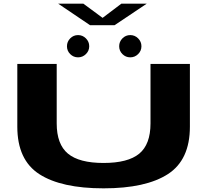

<svg xmlns="http://www.w3.org/2000/svg" viewBox="-20 -1024 1151 1048"><path d="M545.5 4Q314.5 4 194.5 -73.5Q74.5 -151 74.5 -332.5V-675H289.5V-350.5Q289.5 -236.5 350.8 -185.5Q412 -134.5 545.2 -134.5Q678.5 -134.5 740 -185.2Q801.5 -236 801.5 -350.5V-675H1016.5V-332.5Q1016.5 -151 896.2 -73.5Q776 4 545.5 4ZM406 -711Q381 -711 363.2 -728.8Q345.5 -746.5 345.5 -771.5Q345.5 -796.5 363.2 -814.5Q381 -832.5 406 -832.5Q431 -832.5 449 -814.5Q467 -796.5 467 -771.5Q467 -746.5 449 -728.8Q431 -711 406 -711ZM691 -711Q666 -711 648.2 -728.8Q630.5 -746.5 630.5 -771.5Q630.5 -796.5 648.2 -814.5Q666 -832.5 691 -832.5Q716 -832.5 734 -814.5Q752 -796.5 752 -771.5Q752 -746.5 734 -728.8Q716 -711 691 -711ZM471.5 -886.5 297.5 -1004H435L540 -926.5L642.5 -1004H781L605.5 -886.5Z"/></svg>

Font: Anybody UltraExpanded Regular
Style: Bold
Weight: 700
Width: 9
Designer: Tyler Finck
Foundry: Etcetera Type Company
Version: Version 1.010; ttfautohint (v1.8.3) -l 8 -r 50 -G 200 -x 14 